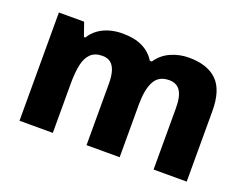

<svg xmlns="http://www.w3.org/2000/svg" viewBox="-91 -737 1173 915"><g transform="rotate(20 495.0 -279.5)"><path d="M729 -559Q823 -559 871.5 -511.5Q920 -464 920 -358V0H752V-311Q752 -371 733.5 -398.5Q715 -426 677 -426Q624 -426 602 -384.5Q580 -343 580 -266V0H412V-311Q412 -350 404 -375.5Q396 -401 380 -413.5Q364 -426 338 -426Q301 -426 279.5 -405.5Q258 -385 249.5 -346Q241 -307 241 -250V0H72V-549H200L224 -480H231Q247 -506 271 -523.5Q295 -541 326 -550Q357 -559 393 -559Q453 -559 494 -539Q535 -519 558 -481H568Q594 -520 637 -539.5Q680 -559 729 -559Z"/></g></svg>

Font: Noto Sans Devanagari ExtraBold
Style: Regular
Weight: 800
Version: Version 2.003